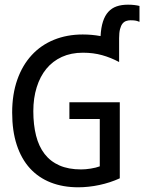

<svg xmlns="http://www.w3.org/2000/svg" viewBox="-20 -795 619 824"><path d="M491.2 -528.8V-631.3C491.2 -647 492.5 -659.8 495.1 -669.9C497.7 -680 501.2 -687.8 505.6 -693.4C510 -698.9 515.2 -702.7 521.2 -704.8C527.3 -706.9 533.5 -708 540 -708C545.6 -708 550.3 -707.8 554.2 -707.5C558.1 -707.2 561.4 -706.7 564.2 -706.1C567 -705.4 569.4 -704.7 571.5 -703.9C573.6 -703 576 -702.1 578.6 -701.2V-769.5C571.8 -771.2 564.5 -772.5 556.6 -773.4C548.8 -774.4 539.7 -774.9 529.3 -774.9C510.7 -774.9 494.5 -772.5 480.5 -767.6C466.5 -762.7 454.6 -754.9 444.8 -744.1C435.1 -733.4 427.4 -719.5 421.9 -702.4C416.3 -685.3 412.9 -664.6 411.6 -640.1C399.3 -642.4 386.7 -644.1 374 -645.3C361.3 -646.4 348.3 -647 335 -647C290 -647 248.9 -639.4 211.7 -624.3C174.4 -609.1 142.5 -587.2 116 -558.3C89.4 -529.5 68.8 -494.4 54.2 -452.9C39.6 -411.4 32.2 -364.4 32.2 -312C32.2 -259.3 38.8 -212.9 52 -172.9C65.2 -132.8 84.1 -99.4 108.6 -72.5C133.2 -45.7 163 -25.4 198 -11.7C233 2 272.3 8.8 315.9 8.8C330.2 8.8 345.1 8 360.4 6.3C375.7 4.7 391 2.3 406.2 -1C421.5 -4.2 436.7 -8.3 451.7 -13.2C466.6 -18.1 480.8 -23.6 494.1 -29.8V-356H277.8V-284.2H408.2V-81.1C403 -79.1 397.1 -77.3 390.4 -75.7C383.7 -74.1 376.8 -72.7 369.6 -71.5C362.5 -70.4 355.3 -69.5 348.1 -68.8C341 -68.2 334.3 -67.9 328.1 -67.9C292 -67.9 261 -73.6 235.1 -85C209.2 -96.4 188 -112.8 171.4 -134.3C154.8 -155.8 142.6 -182 134.8 -212.9C127 -243.8 123 -278.8 123 -317.9C123 -355.3 127.8 -389.5 137.5 -420.4C147.1 -451.3 160.9 -477.8 179 -499.8C197 -521.7 219.2 -538.7 245.6 -550.8C272 -562.8 302.1 -568.8 335.9 -568.8C365.6 -568.8 392.9 -565.3 418 -558.3C443 -551.4 467.4 -541.5 491.2 -528.8Z"/></svg>

Font: CodeNewRoman Nerd Font Mono
Style: Regular
Weight: 400
Monospace: yes
Designer: Sam Radian
Foundry: Code New Roman
Version: Version 2.00 November 29, 2014;Nerd Fonts 3.2.1